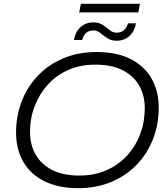

<svg xmlns="http://www.w3.org/2000/svg" viewBox="-20 -978 879 1004"><path d="M388 6Q285 6 212 -30.5Q139 -67 101.5 -132.5Q64 -198 64 -285Q64 -371 93 -447Q122 -523 177.5 -581.5Q233 -640 311 -673Q389 -706 486 -706Q590 -706 662.5 -669.5Q735 -633 772.5 -567.5Q810 -502 810 -415Q810 -329 781 -253Q752 -177 696.5 -118.5Q641 -60 563 -27Q485 6 388 6ZM395 -60Q473 -60 536 -87.5Q599 -115 644 -164Q689 -213 713 -276.5Q737 -340 737 -412Q737 -480 707.5 -531Q678 -582 621 -611Q564 -640 479 -640Q401 -640 338 -612.5Q275 -585 230.5 -536Q186 -487 161.5 -423.5Q137 -360 137 -288Q137 -221 166.5 -169.5Q196 -118 253 -89Q310 -60 395 -60ZM590 -765Q561 -765 541 -778.5Q521 -792 504.5 -805.5Q488 -819 468 -819Q445 -819 430 -805.5Q415 -792 410 -769H367Q374 -812 401.5 -836.5Q429 -861 468 -861Q498 -861 517.5 -847.5Q537 -834 553.5 -820.5Q570 -807 590 -807Q614 -807 629 -821Q644 -835 649 -856H691Q684 -815 657 -790Q630 -765 590 -765ZM394 -913 403 -958H712L703 -913Z"/></svg>

Font: MOST Montserrat
Style: Italic
Weight: 400
Italic angle: -11.3°
Designer: Julieta Ulanovsky
Foundry: Julieta Ulanovsky
Version: Version 8.000;March 11, 2024;FontCreator 15.0.0.2926 64-bit